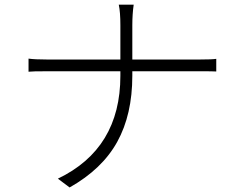

<svg xmlns="http://www.w3.org/2000/svg" viewBox="-20 -784 1040 831"><path d="M552.7 -526.4H842.8Q898.4 -526.4 916 -529.3V-474.6Q904.3 -475.6 841.8 -475.6H552.7V-456.1Q552.7 -288.1 487.3 -169.9Q421.9 -51.8 281.2 27.3L230.5 -10.7Q501 -140.6 501 -456.1V-475.6H186.5Q117.2 -475.6 103.5 -473.6V-530.3Q130.9 -526.4 184.6 -526.4H501V-674.8Q501 -731.4 494.1 -763.7H558.6Q552.7 -722.7 552.7 -674.8Z"/></svg>

Font: Gen Shin Gothic Monospace Light
Style: Regular
Weight: 300
Designer: [Source Han Sans]
Ryoko NISHIZUKA  (kana & ideographs); Paul D. Hunt (Latin, Greek & Cyrillic); Wenlong ZHANG  (bopomofo
Version: Version 1.002.20150607